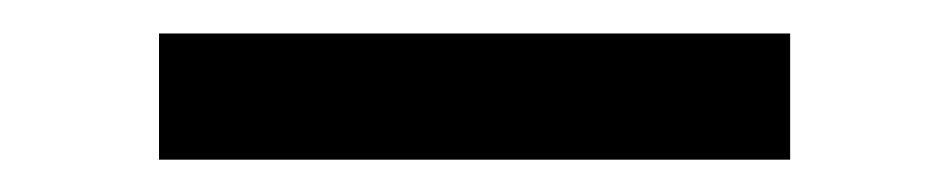

<svg xmlns="http://www.w3.org/2000/svg" viewBox="-20 -405 578 117"><path d="M76.9 -307.7V-384.6H461.5V-307.7Z"/></svg>

Font: Mintsoda - Lime Green 13x16
Style: Regular
Weight: 400
Designer: Mintsoda-15
Version: Version 1.0